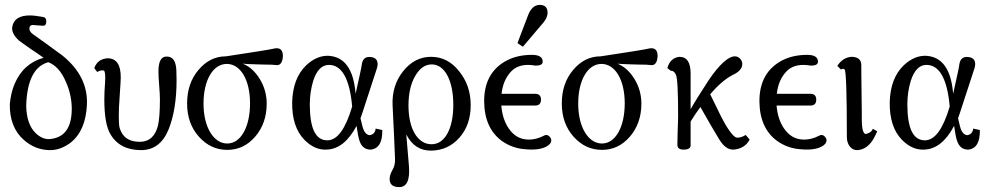

<svg xmlns="http://www.w3.org/2000/svg" viewBox="-20 -605 4035 784"><path d="M335 -179C338 -255 305 -322 234 -379C181 -418 142 -446 115 -465C105 -472 100 -480 100 -489C100 -498 104 -502 113 -503C112 -503 125 -502 154 -500C164 -499 169 -505 169 -518C169 -529 164 -535 154 -536C132 -540 115 -542 102 -542C59 -542 35 -526 30 -495C27 -477 37 -458 58 -439C62 -436 78 -424 107 -404C120 -396 137 -384 158 -369C103 -354 63 -318 39 -261C29 -237 23 -210 20 -180C19 -116 39 -67 78 -33C108 -7 142 7 181 8C212 9 241 -2 269 -23C310 -56 332 -108 335 -179ZM177 -351C207 -340 231 -313 249 -271C265 -235 273 -198 273 -161C273 -83 243 -42 182 -37C163 -36 144 -44 126 -61C101 -85 88 -122 87 -173C90 -276 120 -335 177 -351Z M701 -278C701 -311 700 -332 697 -341C692 -364 679 -375 658 -374C637 -373 627 -352 627 -313C627 -300 628 -281 630 -256C632 -231 633 -212 633 -199C633 -148 630 -113 625 -92C614 -49 590 -27 554 -26C509 -25 481 -43 469 -81C466 -90 465 -107 465 -130C465 -151 466 -180 469 -218C472 -259 473 -281 473 -286C474 -340 456 -367 419 -367C392 -365 374 -352 365 -327L377 -311C387 -317 396 -319 404 -317C409 -314 411 -298 409 -267C407 -242 406 -219 406 -200C406 -133 414 -85 431 -57C456 -14 498 8 556 8C609 8 646 -21 669 -78C690 -131 701 -197 701 -278Z M1135 -373C1136 -396 1128 -408 1110 -408C1107 -408 1104 -408 1101 -407C1080 -402 1014 -392 903 -375C858 -375 821 -356 790 -319C759 -282 744 -237 744 -182C744 -128 760 -83 792 -47C824 -11 863 7 908 7C953 7 991 -11 1022 -47C1053 -83 1069 -128 1069 -182C1069 -217 1060 -251 1041 -282C1022 -313 999 -334 971 -345C978 -344 998 -343 1033 -342C1062 -341 1080 -341 1087 -341C1092 -341 1107 -339 1111 -339C1125 -339 1133 -350 1135 -373ZM1001 -183C1001 -86 963 -19 908 -19C852 -19 811 -86 811 -182C811 -278 850 -344 906 -344C962 -344 1001 -279 1001 -183Z M1514 -80C1513 -69 1508 -61 1501 -57C1498 -55 1494 -54 1490 -53C1476 -54 1466 -66 1460 -89L1452 -122L1459 -142L1520 -329C1521 -334 1522 -339 1522 -343C1522 -360 1513 -370 1495 -372C1472 -375 1460 -364 1457 -340C1456 -329 1447 -290 1432 -222C1424 -321 1388 -372 1324 -377C1291 -379 1260 -366 1231 -339C1194 -304 1175 -254 1173 -188C1172 -120 1189 -68 1224 -33C1251 -6 1280 7 1312 6C1361 5 1402 -27 1436 -91C1440 -62 1444 -41 1448 -30C1456 -6 1471 6 1494 6C1527 2 1542 -25 1541 -74ZM1418 -170C1391 -79 1358 -33 1318 -32C1269 -31 1245 -80 1245 -179C1245 -213 1250 -245 1259 -275C1273 -318 1294 -340 1323 -340C1376 -340 1408 -283 1418 -170Z M1902 -176C1902 -230 1886 -276 1854 -315C1823 -354 1785 -373 1740 -373C1695 -373 1657 -353 1626 -314C1595 -275 1581 -229 1583 -176C1588 -79 1591 -6 1593 43C1594 62 1590 77 1582 90C1575 103 1571 115 1571 126C1571 148 1584 159 1610 159C1641 159 1654 131 1650 75L1639 -56C1662 -11 1696 11 1742 10C1787 9 1825 -8 1856 -43C1887 -78 1902 -122 1902 -176ZM1831 -177C1831 -80 1797 -16 1742 -16C1686 -16 1648 -78 1648 -174C1648 -223 1657 -263 1675 -294C1693 -326 1716 -342 1743 -342C1796 -342 1831 -276 1831 -177Z M2231 -33C2231 -42 2220 -54 2211 -54C2208 -54 2204 -53 2201 -51C2180 -40 2159 -35 2140 -35C2105 -35 2078 -50 2057 -81C2040 -106 2030 -137 2027 -174H2165C2181 -174 2189 -182 2189 -198C2189 -214 2181 -222 2165 -222H2028C2032 -259 2045 -290 2067 -313C2084 -331 2107 -340 2137 -340C2149 -340 2167 -337 2167 -337C2186 -337 2196 -342 2196 -353C2196 -372 2181 -381 2152 -381C2115 -381 2082 -374 2053 -360C1988 -327 1956 -270 1957 -189C1958 -116 1983 -63 2030 -29C2057 -10 2087 1 2120 4C2159 8 2189 5 2210 -6C2224 -13 2231 -22 2231 -33ZM2216 -553C2216 -574 2205 -585 2184 -585C2163 -585 2147 -571 2136 -542L2093 -429L2115 -414L2199 -513C2210 -526 2216 -540 2216 -553Z M2665 -373C2666 -396 2658 -408 2640 -408C2637 -408 2634 -408 2631 -407C2610 -402 2544 -392 2433 -375C2388 -375 2351 -356 2320 -319C2289 -282 2274 -237 2274 -182C2274 -128 2290 -83 2322 -47C2354 -11 2393 7 2438 7C2483 7 2521 -11 2552 -47C2583 -83 2599 -128 2599 -182C2599 -217 2590 -251 2571 -282C2552 -313 2529 -334 2501 -345C2508 -344 2528 -343 2563 -342C2592 -341 2610 -341 2617 -341C2622 -341 2637 -339 2641 -339C2655 -339 2663 -350 2665 -373ZM2531 -183C2531 -86 2493 -19 2438 -19C2382 -19 2341 -86 2341 -182C2341 -278 2380 -344 2436 -344C2492 -344 2531 -279 2531 -183Z M3025 -54C3012 -46 3000 -42 2989 -43C2973 -44 2945 -89 2926 -126L2880 -220C2913 -259 2945 -286 2976 -301C2999 -312 3011 -327 3011 -344C3011 -360 2997 -375 2981 -375C2954 -375 2917 -342 2872 -275C2839 -224 2815 -186 2800 -159V-305C2800 -350 2785 -373 2754 -373C2729 -370 2713 -355 2705 -327L2719 -316C2726 -317 2733 -313 2739 -302C2746 -291 2749 -235 2749 -132C2749 -118 2748 -96 2747 -65C2746 -34 2746 -17 2746 -14C2746 -1 2754 6 2771 6C2790 6 2800 0 2800 -11V-109C2814 -131 2827 -151 2840 -168C2871 -113 2897 -68 2918 -34C2935 -7 2953 6 2974 6C3005 4 3028 -10 3041 -35Z M3355 -33C3355 -42 3344 -54 3335 -54C3332 -54 3328 -53 3325 -51C3304 -40 3283 -35 3264 -35C3229 -35 3202 -50 3181 -81C3164 -106 3154 -137 3151 -174H3289C3305 -174 3313 -182 3313 -198C3313 -214 3305 -222 3289 -222H3152C3156 -259 3169 -290 3191 -313C3208 -331 3231 -340 3261 -340C3273 -340 3291 -337 3291 -337C3310 -337 3320 -342 3320 -353C3320 -372 3305 -381 3276 -381C3239 -381 3206 -374 3177 -360C3112 -327 3080 -270 3081 -189C3082 -116 3107 -63 3154 -29C3181 -10 3211 1 3244 4C3283 8 3313 5 3334 -6C3348 -13 3355 -22 3355 -33Z M3544 -79C3541 -71 3535 -65 3527 -62C3524 -60 3520 -59 3516 -58C3505 -57 3499 -78 3499 -119C3499 -127 3499 -163 3498 -227C3497 -291 3497 -328 3497 -339C3497 -362 3483 -373 3456 -373C3433 -371 3414 -359 3399 -336L3414 -321C3420 -325 3425 -325 3429 -321C3435 -314 3438 -222 3438 -45C3438 -14 3457 9 3480 8C3503 7 3522 -4 3539 -26C3546 -36 3554 -50 3562 -69Z M3954 -80C3953 -69 3948 -61 3941 -57C3938 -55 3934 -54 3930 -53C3916 -54 3906 -66 3900 -89L3892 -122L3899 -142L3960 -329C3961 -334 3962 -339 3962 -343C3962 -360 3953 -370 3935 -372C3912 -375 3900 -364 3897 -340C3896 -329 3887 -290 3872 -222C3864 -321 3828 -372 3764 -377C3731 -379 3700 -366 3671 -339C3634 -304 3615 -254 3613 -188C3612 -120 3629 -68 3664 -33C3691 -6 3720 7 3752 6C3801 5 3842 -27 3876 -91C3880 -62 3884 -41 3888 -30C3896 -6 3911 6 3934 6C3967 2 3982 -25 3981 -74ZM3858 -170C3831 -79 3798 -33 3758 -32C3709 -31 3685 -80 3685 -179C3685 -213 3690 -245 3699 -275C3713 -318 3734 -340 3763 -340C3816 -340 3848 -283 3858 -170Z"/></svg>

Font: GFS Philostratos
Style: Regular
Weight: 400
Designer: George D. Matthiopoulos
Foundry: George D. Matthiopoulos
Version: Version 1.000